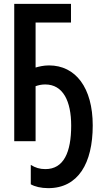

<svg xmlns="http://www.w3.org/2000/svg" viewBox="-20 -734 540 998"><path d="M231 244C386 244 462 115 462 -82C462 -278 373 -394 235 -394C206 -394 183 -388 165 -383V-617H349V-714H54V0H165V-286C180 -291 194 -295 215 -295C308 -295 350 -208 350 -81C350 58 311 145 216 145C186 145 164 138 140 123V224C161 236 193 244 231 244Z"/></svg>

Font: Noto Sans Mono ExtraCondensed SemiBold
Style: Regular
Weight: 600
Width: 2
Designer: Monotype Design Team
Foundry: Monotype Imaging Inc.
Version: Version 2.014